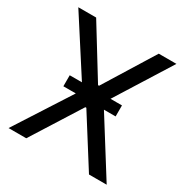

<svg xmlns="http://www.w3.org/2000/svg" viewBox="-163 -840 938 973"><g transform="rotate(30 306.0 -353.5)"><path d="M302.7 -415H308.6L489.3 -707H592.8L371.1 -353.5L592.8 0H489.3L308.6 -286.1H302.7L122.1 0H18.6L246.1 -353.5L18.6 -707H123ZM153.3 -386.7H459V-322.3H153.3Z"/></g></svg>

Font: WEMIX Pretendard Variable
Style: Regular
Weight: 400
Designer: Base glyphs from Inter by Rasmus Andersson; Hangeul glyphs from Noto Sans CJK(Source Han Sans) by Jang Soo-young and Kan
Foundry: Kil Hyung-jin
Version: Version 1.000;Glyphs 3.2 (3208)